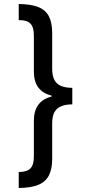

<svg xmlns="http://www.w3.org/2000/svg" viewBox="-20 -812 457 964"><path d="M343 -288Q310 -288 287 -278.5Q264 -269 253 -248Q242 -227 242 -193V-14Q242 37 225.5 69Q209 101 172.5 116Q136 131 74 132V52Q100 51 116.5 44.5Q133 38 141.5 21Q150 4 150 -28V-205Q150 -256 173 -286.5Q196 -317 239 -327V-332Q196 -342 173 -372Q150 -402 150 -454V-632Q150 -664 141.5 -681Q133 -698 116.5 -704.5Q100 -711 74 -711V-792Q136 -791 172.5 -776.5Q209 -762 225.5 -730Q242 -698 242 -646V-467Q242 -432 253 -411Q264 -390 286.5 -380.5Q309 -371 343 -371Z"/></svg>

Font: Noto Sans Bengali Condensed Medium
Style: Regular
Weight: 500
Width: 3
Designer: Jelle Bosma - Monotype Design Team
Foundry: Monotype Imaging Inc.
Version: Version 2.003